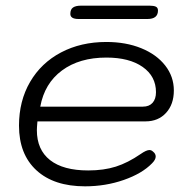

<svg xmlns="http://www.w3.org/2000/svg" viewBox="-20 -648 671 677"><path d="M47 -205Q47 -292 86 -359Q125 -426 195 -463Q265 -500 355 -500Q424 -500 478 -478Q532 -456 562.5 -417Q593 -378 593 -329Q593 -280 565.5 -250Q538 -220 493 -220H112Q110 -198 110 -189Q110 -120 156.5 -83.5Q203 -47 291 -47Q346 -47 388.5 -60.5Q431 -74 476 -105Q496 -119 507 -119Q514 -119 520 -113Q529 -106 529 -96Q529 -85 516 -72Q481 -36 416.5 -13.5Q352 9 280 9Q170 9 108.5 -47.5Q47 -104 47 -205ZM484 -272Q506 -272 518 -285.5Q530 -299 530 -323Q530 -379 483 -412Q436 -445 355 -445Q260 -445 198.5 -399.5Q137 -354 122 -272ZM228 -599Q228 -615 237.5 -621.5Q247 -628 265 -628H508Q522 -628 529.5 -624.5Q537 -621 537 -611Q537 -581 500 -581H257Q228 -581 228 -599Z"/></svg>

Font: Kodchasan Light
Style: Italic
Weight: 300
Italic angle: -10°
Version: Version 1.000; ttfautohint (v1.6)